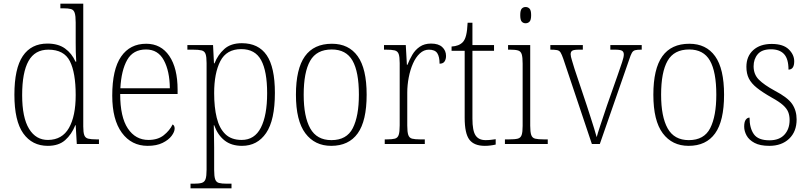

<svg xmlns="http://www.w3.org/2000/svg" viewBox="-20 -780 4381 1040"><path d="M239 10Q154 10 106 -57.5Q58 -125 58 -267Q58 -409 103.5 -476.5Q149 -544 237 -544Q295 -544 332 -517.5Q369 -491 389 -446H393Q391 -471 390.5 -498Q390 -525 390 -548V-658Q390 -694 384.5 -710.5Q379 -727 364.5 -731Q350 -735 322 -735H307V-760H431V-95Q431 -63 436.5 -48Q442 -33 457.5 -29Q473 -25 503 -25H516V0H396L390 -102H388Q368 -52 333 -21Q298 10 239 10ZM241 -22Q317 -23 353.5 -87Q390 -151 390 -265Q390 -386 358.5 -448.5Q327 -511 242 -511Q169 -511 134.5 -449.5Q100 -388 100 -265Q100 -143 137.5 -82Q175 -21 241 -22Z M780 10Q692 10 640 -61Q588 -132 588 -262Q588 -404 636 -473.5Q684 -543 772 -543Q852 -543 897 -477Q942 -411 942 -294V-271H631Q631 -146 672.5 -84Q714 -22 784 -22Q835 -22 867 -47.5Q899 -73 915 -106Q926 -100 926 -84Q926 -66 909.5 -44Q893 -22 860.5 -6Q828 10 780 10ZM900 -302Q899 -395 867.5 -453.5Q836 -512 771 -512Q701 -512 669 -455.5Q637 -399 632 -302Z M1012 240V215H1030Q1058 215 1073 210.5Q1088 206 1093.5 190Q1099 174 1099 139V-438Q1099 -472 1093.5 -487.5Q1088 -503 1072 -507Q1056 -511 1024 -511H995V-536H1134L1139 -437H1142Q1160 -483 1195 -514.5Q1230 -546 1290 -546Q1380 -546 1424.5 -481Q1469 -416 1469 -277Q1469 -129 1421.5 -59.5Q1374 10 1291 10Q1233 10 1196 -19.5Q1159 -49 1140 -102H1138Q1138 -85 1139 -55Q1140 -25 1140 18V140Q1140 175 1145.5 191Q1151 207 1166 211Q1181 215 1209 215H1234V240ZM1289 -22Q1359 -22 1393 -88.5Q1427 -155 1427 -275Q1427 -394 1394.5 -454Q1362 -514 1287 -514Q1207 -514 1173.5 -449Q1140 -384 1140 -276Q1140 -199 1154 -142Q1168 -85 1200.5 -53.5Q1233 -22 1289 -22Z M1774 10Q1685 10 1634 -58Q1583 -126 1583 -267Q1583 -407 1631.5 -475Q1680 -543 1778 -543Q1869 -543 1917.5 -475.5Q1966 -408 1966 -267Q1966 -125 1917.5 -57.5Q1869 10 1774 10ZM1775 -21Q1858 -21 1891 -86Q1924 -151 1924 -267Q1924 -391 1889.5 -451.5Q1855 -512 1777 -512Q1695 -512 1660 -450.5Q1625 -389 1625 -267Q1625 -148 1660.5 -84.5Q1696 -21 1775 -21Z M2064 0V-25H2076Q2104 -25 2119 -29Q2134 -33 2139.5 -49Q2145 -65 2145 -101V-438Q2145 -472 2139.5 -487.5Q2134 -503 2118 -507Q2102 -511 2070 -511H2060V-536H2178L2184 -429H2187Q2198 -457 2213.5 -483.5Q2229 -510 2254 -527Q2279 -544 2315 -544Q2355 -544 2375.5 -525Q2396 -506 2396 -477Q2396 -459 2388 -447Q2380 -435 2361 -435Q2361 -473 2348.5 -492Q2336 -511 2303 -511Q2276 -511 2254 -490.5Q2232 -470 2217 -436Q2202 -402 2194 -360.5Q2186 -319 2186 -278V-100Q2186 -65 2191.5 -49Q2197 -33 2212 -29Q2227 -25 2255 -25H2281V0Z M2606 10Q2548 10 2522.5 -23.5Q2497 -57 2497 -142V-505H2426V-528Q2466 -530 2487 -552Q2499 -565 2505 -590Q2511 -615 2513 -657H2539V-536H2656V-505H2539V-137Q2539 -72 2556 -46.5Q2573 -21 2610 -21Q2626 -21 2638 -22.5Q2650 -24 2665 -26V3Q2635 10 2606 10Z M2827 -654Q2814 -654 2806 -663Q2798 -672 2798 -698Q2798 -724 2806 -733Q2814 -742 2827 -742Q2840 -742 2848.5 -733Q2857 -724 2857 -698Q2857 -672 2848.5 -663Q2840 -654 2827 -654ZM2715 0V-25H2737Q2769 -25 2784.5 -29Q2800 -33 2805.5 -48.5Q2811 -64 2811 -98V-435Q2811 -470 2806 -486Q2801 -502 2786.5 -506.5Q2772 -511 2744 -511H2732V-536H2852V-99Q2852 -65 2857.5 -49Q2863 -33 2878.5 -29Q2894 -25 2926 -25H2947V0Z M3031 -462Q3023 -485 3016.5 -495.5Q3010 -506 2997.5 -508.5Q2985 -511 2961 -511V-536H3137V-511H3118Q3089 -511 3080 -505.5Q3071 -500 3071 -486Q3071 -475 3078.5 -451.5Q3086 -428 3092 -407L3159 -207Q3168 -179 3178.5 -146.5Q3189 -114 3198 -85Q3207 -56 3212 -37Q3217 -56 3231.5 -100Q3246 -144 3268 -209L3325 -371Q3341 -417 3350 -444Q3359 -471 3359 -485Q3359 -499 3349.5 -505Q3340 -511 3310 -511H3286V-536H3456V-511H3452Q3431 -511 3420 -508Q3409 -505 3402.5 -493.5Q3396 -482 3388 -457L3229 0H3186Z M3710 10Q3621 10 3570 -58Q3519 -126 3519 -267Q3519 -407 3567.5 -475Q3616 -543 3714 -543Q3805 -543 3853.5 -475.5Q3902 -408 3902 -267Q3902 -125 3853.5 -57.5Q3805 10 3710 10ZM3711 -21Q3794 -21 3827 -86Q3860 -151 3860 -267Q3860 -391 3825.5 -451.5Q3791 -512 3713 -512Q3631 -512 3596 -450.5Q3561 -389 3561 -267Q3561 -148 3596.5 -84.5Q3632 -21 3711 -21Z M4147 10Q4097 10 4067 -6Q4037 -22 4024 -46Q4011 -70 4011 -94Q4011 -120 4019.5 -131.5Q4028 -143 4040 -143Q4040 -86 4063.5 -53Q4087 -20 4148 -20Q4201 -20 4229 -50.5Q4257 -81 4257 -130Q4257 -154 4249.5 -173Q4242 -192 4221.5 -210.5Q4201 -229 4161 -251Q4110 -280 4080 -304Q4050 -328 4036.5 -354.5Q4023 -381 4023 -418Q4023 -475 4060 -508.5Q4097 -542 4160 -542Q4222 -542 4252 -513Q4282 -484 4282 -448Q4282 -403 4251 -403Q4251 -461 4227 -487Q4203 -513 4156 -513Q4107 -513 4084.5 -486.5Q4062 -460 4062 -421Q4062 -377 4090.5 -348.5Q4119 -320 4176 -289Q4247 -252 4271 -216.5Q4295 -181 4295 -133Q4295 -67 4254.5 -28.5Q4214 10 4147 10Z"/></svg>

Font: Noto Serif Armenian SemiCondensed ExtraLight
Style: Regular
Weight: 200
Width: 4
Designer: Monotype Design Team
Foundry: Monotype Imaging Inc.
Version: Version 2.008; ttfautohint (v1.8.4.7-5d5b)